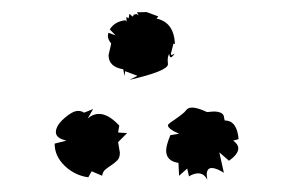

<svg xmlns="http://www.w3.org/2000/svg" viewBox="-20 -271 484 312"><path d="M123.5 17.1Q101.6 14.2 85.2 -1.5Q68.8 -17.1 68.8 -37.6L87.9 -42.5Q70.8 -46.4 70.8 -56.2Q70.8 -66.9 84.5 -78.9Q98.1 -90.8 106.9 -90.8Q112.3 -90.8 116.7 -87.9L131.3 -93.8L122.6 -78.6Q131.3 -85.9 140.6 -85.9Q156.2 -85.9 173.8 -66.9L171.9 -55.7L186.5 -54.7L171.9 -40L174.8 -22.9Q174.8 -14.6 170.7 -10.5Q166.5 -6.3 161.4 -2.9Q156.2 0.5 151.6 4.2Q147 7.8 146 14.6L128.9 7.3ZM316.9 21Q311.5 10.7 302.2 10.7Q294.9 10.7 287.1 15.6L284.2 2.9L271 14.6L270 -6.3Q250 -9.3 250 -26.4Q250 -34.7 256.8 -51.3L271 -53.7Q252.9 -61.5 252.9 -67.4Q252.9 -68.8 256.8 -71.8Q279.3 -86.9 282.2 -91.6Q285.2 -96.2 292.5 -96.2Q300.8 -96.2 316.4 -88.9L327.1 -89.8Q344.2 -89.8 344.2 -79.1L345.2 -75.2Q365.2 -75.2 367.7 -44.9L358.9 -42.5Q367.2 -36.6 367.2 -29.8Q367.2 -20.5 352.1 -9.8L336.4 -23.4L343.8 9.8Q331.5 2 324.2 2Q315.9 2 315.9 13.2ZM180.3 -158.4Q156.4 -162.3 156.4 -181.4L160.7 -200.2Q155.3 -206.8 155.3 -213.1L156.1 -217.8L167.8 -213.5L158.4 -223.2Q166.2 -236.1 183.8 -238.1L185.7 -235.7L185.3 -243.5L188.9 -241.2L190.4 -248.6L195.1 -244.3Q196.7 -244.3 197.1 -247.1L201.8 -248.2L205.3 -245.9L202.5 -251L218.2 -251.4L237.3 -244.3L234.2 -240.8Q262.7 -235 264.3 -199.4L261.9 -200.2L257.6 -183.4L258.8 -181.4L263.9 -183.8Q259.6 -177.9 257.6 -177.9Q255.7 -177.9 254.9 -183.4Q252.5 -179.1 252.5 -173.2L252.9 -166.6Q252.9 -155.7 190.4 -141.2L203.3 -147.8L183.4 -155.3L182.2 -147.5Z"/></svg>

Font: Truetypewriter PolyglOTT
Style: Regular
Weight: 400
Designer: Sergey Beatoff a.k.a. Sam_T
Version: Version 3.76